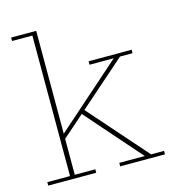

<svg xmlns="http://www.w3.org/2000/svg" viewBox="-103 -770 785 858"><g transform="rotate(-15 289.5 -341.0)"><path d="M15 0V-16H120V-666H26V-682H142V-16H237V0ZM348 0V-16H466L235 -279L250 -294L495 -16H555V0ZM136 -177 126 -192 445 -474H333V-490H532V-474H474Z"/></g></svg>

Font: Montagu Slab 144pt Thin
Style: Regular
Weight: 250
Version: Version 1.000